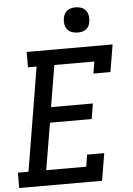

<svg xmlns="http://www.w3.org/2000/svg" viewBox="-63 -1000 725 1046"><g transform="rotate(-5 299.5 -477.0)"><path d="M-1 0V-84H57L151 -651H104V-735H574L549 -586H456L467 -651H248L210 -424H439L425 -340H197L154 -84H373L383 -149H477L452 0ZM390 -816Q374 -816 358.5 -821.5Q343 -827 333.5 -839.5Q324 -852 321.5 -868.5Q319 -885 322 -902Q324 -913 330 -924Q336 -935 346 -942Q356 -949 367.5 -951.5Q379 -954 390 -954Q407 -954 422 -948.5Q437 -943 446.5 -930.5Q456 -918 458.5 -901.5Q461 -885 458 -868Q457 -857 451 -846Q445 -835 435 -828Q425 -821 413.5 -818.5Q402 -816 390 -816Z"/></g></svg>

Font: Iosevka Slab Medium Extended
Style: Italic
Weight: 500
Width: 7
Italic angle: -9°
Monospace: yes
Designer: Belleve Invis
Foundry: Belleve Invis
Version: Version 11.1.0; ttfautohint (v1.8.3)